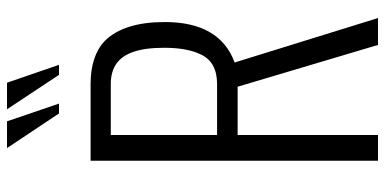

<svg xmlns="http://www.w3.org/2000/svg" viewBox="-302 -822 1124 561"><g transform="rotate(-90 260.5 -542.0)"><path d="M237.8 -932.1H209L107.9 -1084H186ZM351.1 -932.1H321.8L221.2 -1084H298.8ZM146 -780.8V-470.2H294.9Q359.9 -470.2 381.8 -518.6Q400.9 -558.1 400.9 -625Q400.9 -681.2 388.7 -715.3Q366.7 -780.8 294.9 -780.8ZM146 0H70.8V-839.8H294.9Q377.9 -839.8 421.9 -797.4Q476.1 -741.7 476.1 -623Q476.1 -462.4 357.9 -418.9L487.8 0H409.2L287.1 -410.2H146Z"/></g></svg>

Font: VL Oswald
Style: Light
Weight: 300
Designer: vernon adams
Foundry: vernon adams
Version: Version ; ttfautohint (v0.92.18-e454-dirty) -l 8 -r 50 -G 20